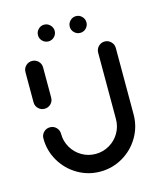

<svg xmlns="http://www.w3.org/2000/svg" viewBox="-101 -726 670 802"><g transform="rotate(-15 234.0 -325.0)"><path d="M77 -311.9Q61.1 -311.9 50 -323Q38.9 -334.1 38.9 -350V-480.4Q38.9 -496.3 50 -507.4Q61.1 -518.5 77 -518.5Q93 -518.5 104.1 -507.4Q115.2 -496.3 115.2 -480.4V-350Q115.2 -334.1 104.1 -323Q93 -311.9 77 -311.9ZM391.5 -518.5Q407 -518.5 418.3 -507.2Q429.6 -495.9 429.6 -480.4V-193.3Q429.6 -140.4 403.3 -95.6Q377 -50.7 332 -24.4Q287 1.9 234.4 1.9Q181.9 1.9 137 -24.4Q92.2 -50.7 65.9 -95.6Q39.6 -140.4 39.6 -193.3Q39.6 -209.3 50.7 -220.4Q61.9 -231.5 77.8 -231.5Q93.7 -231.5 104.8 -220.4Q115.9 -209.3 115.9 -193.3Q115.9 -160.7 131.9 -133.5Q147.8 -106.3 175 -90.4Q202.2 -74.4 234.4 -74.4Q266.7 -74.4 294.1 -90.4Q321.5 -106.3 337.4 -133.7Q353.3 -161.1 353.3 -193.3V-480.4Q353.3 -495.9 364.4 -507.2Q375.6 -518.5 391.5 -518.5ZM266.7 -615.6Q266.7 -630.4 277.4 -641.1Q288.1 -651.9 303 -651.9Q317.8 -651.9 328.3 -641.1Q338.9 -630.4 338.9 -615.6Q338.9 -600.7 328.3 -590.2Q317.8 -579.6 303 -579.6Q288.1 -579.6 277.4 -590.2Q266.7 -600.7 266.7 -615.6ZM129.3 -615.6Q129.3 -630.4 139.8 -641.1Q150.4 -651.9 165.2 -651.9Q180 -651.9 190.7 -641.1Q201.5 -630.4 201.5 -615.6Q201.5 -600.7 190.9 -590.2Q180.4 -579.6 165.6 -579.6Q150.7 -579.6 140 -590.2Q129.3 -600.7 129.3 -615.6Z"/></g></svg>

Font: 26F Galaxy Hebrew
Style: Bold
Weight: 700
Designer: C₂₉H₂₅N₃O₅
Version: Version 1.000